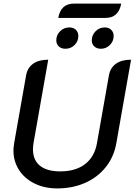

<svg xmlns="http://www.w3.org/2000/svg" viewBox="-20 -1042 751 1071"><path d="M55 -203Q55 -216 59 -244L126 -624Q134 -665 165.5 -687Q197 -709 249 -709L167 -244Q164 -225 164 -208Q164 -149 203 -117.5Q242 -86 316 -86Q402 -86 455 -127Q508 -168 521 -244L588 -624Q596 -665 627.5 -687Q659 -709 711 -709L629 -244Q616 -168 570.5 -110.5Q525 -53 455 -22Q385 9 299 9Q228 9 172.5 -18.5Q117 -46 86 -94Q55 -142 55 -203ZM294 -817Q294 -847 315.5 -868Q337 -889 367 -889Q390 -889 403.5 -875.5Q417 -862 417 -841Q417 -812 396 -791Q375 -770 345 -770Q322 -770 308 -783Q294 -796 294 -817ZM492 -817Q492 -846 513 -867.5Q534 -889 564 -889Q587 -889 600.5 -875.5Q614 -862 614 -841Q614 -812 593 -791Q572 -770 543 -770Q520 -770 506 -783Q492 -796 492 -817ZM393 -1022H656Q642 -942 568 -942H305Q319 -1022 393 -1022Z"/></svg>

Font: K2D Medium
Style: Italic
Weight: 500
Italic angle: -10°
Designer: Katatrad Aksorn Co.,Ltd.
Foundry: Cadson Demak Co.,Ltd.
Version: Version 1.000; ttfautohint (v1.6)